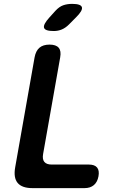

<svg xmlns="http://www.w3.org/2000/svg" viewBox="-20 -970 640 990"><path d="M147.5 0Q93.2 0 70.9 -26.9Q48.6 -53.7 58.4 -108L158.3 -674Q164.4 -707.5 183.2 -723.7Q202 -740 235.5 -740Q269 -740 282.7 -723.7Q296.4 -707.5 290.3 -674L202.2 -175.5Q197.5 -148.5 208.8 -135Q220.1 -121.5 247.1 -121.5H438.2Q468 -121.5 480.6 -106.2Q493.2 -90.9 487.8 -61.1Q482.4 -31.3 464.1 -15.7Q445.7 0 415.9 0ZM257.1 -810Q212.1 -810 207.1 -826.9Q202 -843.8 234.8 -880L265.7 -914.2Q285.4 -935.6 306 -942.8Q326.7 -950 352.1 -950Q397.4 -950 402.3 -932.6Q407.1 -915.2 372.3 -880.8L335.6 -843.8Q318 -826.2 298.7 -818.1Q279.4 -810 257.1 -810Z"/></svg>

Font: Maple Mono
Style: Italic
Weight: 400
Italic angle: -10°
Monospace: yes
Designer: subframe7536
Version: Version 7.300